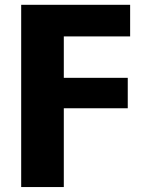

<svg xmlns="http://www.w3.org/2000/svg" viewBox="-20 -544 600 783"><path d="M66.4 -524.4H510.7V-395.5H240.2V-226.6H501V-102.5H240.2V218.8H66.4Z"/></svg>

Font: Gen Shin Gothic Heavy
Style: Bold
Weight: 900
Designer: [Source Han Sans]
Ryoko NISHIZUKA  (kana & ideographs); Paul D. Hunt (Latin, Greek & Cyrillic); Wenlong ZHANG  (bopomofo
Version: Version 1.002.20150607